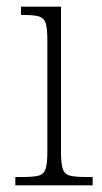

<svg xmlns="http://www.w3.org/2000/svg" viewBox="-20 -556 306 576"><path d="M26 0V-25H48Q80 -25 95.5 -29Q111 -33 116.5 -48.5Q122 -64 122 -98V-437Q122 -471 117 -486.5Q112 -502 97.5 -506.5Q83 -511 55 -511H43V-536H163V-99Q163 -65 168.5 -49Q174 -33 190 -29Q206 -25 238 -25H258V0Z"/></svg>

Font: Noto Serif Tamil SemiCondensed ExtraLight
Style: Regular
Weight: 200
Width: 4
Designer: Indian Type Foundry, Tom Grace, and the Monotype Design Team
Foundry: Monotype Imaging Inc.
Version: Version 2.004; ttfautohint (v1.8.4.7-5d5b)